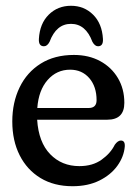

<svg xmlns="http://www.w3.org/2000/svg" viewBox="-20 -634 474 664"><path d="M410 -278.5Q410 -220 351 -220H108.5Q113.5 -142 153.5 -100.8Q193.5 -59.5 254.5 -59.5Q300.5 -59.5 331.5 -81.8Q362.5 -104 377 -133.5Q387.5 -148 398 -148Q413 -148 411.5 -127Q408.5 -92 385.8 -60.5Q363 -29 323.5 -9.5Q284 10 231 10Q167 10 120.2 -18.2Q73.5 -46.5 48 -97Q22.5 -147.5 22.5 -214Q22.5 -279.5 47.8 -331.8Q73 -384 120.8 -414Q168.5 -444 235.5 -444Q287 -444 326.2 -422.8Q365.5 -401.5 387.8 -364Q410 -326.5 410 -278.5ZM222.5 -393Q176 -393 144.8 -357.5Q113.5 -322 109 -260.5H286.5Q314 -260.5 314 -287.5Q314 -334.5 288.8 -363.8Q263.5 -393 222.5 -393ZM225.5 -551.5Q174.5 -551.5 151.5 -489.5Q143.5 -474 132 -474Q113 -474 114.5 -499.5Q117.5 -552.5 148.5 -583.2Q179.5 -614 225.5 -614Q271 -614 302 -583.2Q333 -552.5 336 -499.5Q337.5 -474 319 -474Q308 -474 299.5 -489.5Q276.5 -551.5 225.5 -551.5Z"/></svg>

Font: Fraunces 144pt S100
Style: Regular
Weight: 400
Version: Version 1.000; ttfautohint (v1.8.3)